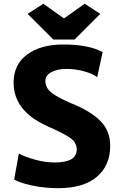

<svg xmlns="http://www.w3.org/2000/svg" viewBox="-20 -986 629 1014"><path d="M288.1 7.8Q211.9 7.8 145.8 -7.1Q79.6 -22 54.7 -38.1L79.6 -175.3Q107.4 -158.7 164.1 -143.1Q220.7 -127.4 270.5 -127.9Q326.7 -128.4 356 -144.8Q385.3 -161.1 385.3 -198.2Q385.3 -209 381.8 -218.3Q378.4 -227.5 374.3 -234.9Q370.1 -242.2 359.4 -250.7Q348.6 -259.3 340.6 -264.6Q332.5 -270 314.7 -279.3Q296.9 -288.6 285.6 -293.9Q274.4 -299.3 250 -310.5Q231.9 -318.8 222.7 -323.2Q51.8 -402.3 51.8 -549.8Q51.8 -645 123.3 -698Q194.8 -751 314 -751Q448.7 -751 522 -710.9L493.2 -578.1Q472.7 -595.7 425.8 -608.9Q378.9 -622.1 332 -622.1Q284.7 -622.1 252.2 -605.5Q219.7 -588.9 219.7 -558.6Q219.7 -522.9 250 -498Q280.3 -473.1 356.4 -440.4Q457.5 -399.9 509.8 -347.7Q562 -295.4 562 -215.8Q562 -112.3 491.5 -52.2Q420.9 7.8 288.1 7.8ZM261.7 -777.3 126 -912.6 209 -966.3 317.9 -888.7 427.2 -966.3 509.3 -912.6 374 -777.3Z"/></svg>

Font: HaufeMerriweatherSans
Style: Bold
Weight: 700
Designer: Eben Sorkin
Foundry: Eben Sorkin
Version: Version 1.56